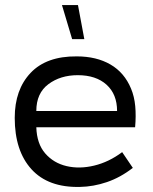

<svg xmlns="http://www.w3.org/2000/svg" viewBox="-20 -727 602 756"><path d="M512 -226H123Q125 -161 158 -123Q191 -85 242 -73Q293 -61 351 -75Q409 -89 461 -128L503 -66Q454 -28 401 -10Q348 8 295 9Q170 12 104 -60.5Q38 -133 38 -263Q38 -374 100.5 -440Q163 -506 282 -505Q360 -505 415 -473Q470 -441 496 -378Q509 -347 512.5 -309Q516 -271 512 -226ZM286 -431Q218 -431 170.5 -395.5Q123 -360 123 -290H441Q441 -356 399.5 -393.5Q358 -431 286 -431ZM312 -573H264L224 -707H287Z"/></svg>

Font: Kulim Park
Style: Regular
Weight: 400
Designer: Noponies / Dale Sattler
Foundry: Noponies
Version: Version 1.000; ttfautohint (v1.8.3)